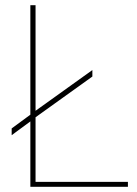

<svg xmlns="http://www.w3.org/2000/svg" viewBox="-20 -720 527 740"><path d="M25 -199V-225L97 -278V-700H117V-293L336 -450V-425L117 -268V-19H473V0H97V-252Z"/></svg>

Font: Georama ExtraCondensed Thin Thin
Style: Regular
Weight: 250
Version: Version 1.001